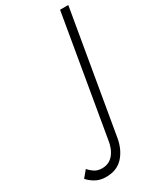

<svg xmlns="http://www.w3.org/2000/svg" viewBox="-403 -766 862 1052"><g transform="rotate(-30 27.5 -240.0)"><path d="M-138 126 -173 168Q-158 187 -129.5 203.5Q-101 220 -65 220Q6 221 46.5 176Q87 131 98 60L228 -700H176L48 50Q41 102 14 135Q-13 168 -58 168Q-85 168 -104.5 155.5Q-124 143 -138 126Z"/></g></svg>

Font: Jost* 300 Light Italic
Style: Italic
Weight: 300
Italic angle: -10°
Version: Version 3.200; ttfautohint (v0.97) -l 8 -r 50 -G 200 -x 14 -